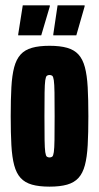

<svg xmlns="http://www.w3.org/2000/svg" viewBox="-20 -689 370 717"><path d="M165 8Q126 8 99.5 0.5Q73 -7 57 -24.5Q41 -42 33 -72Q25 -102 22.5 -147Q20 -192 20 -255Q20 -318 22.5 -363Q25 -408 33 -438Q41 -468 57 -485.5Q73 -503 99.5 -510.5Q126 -518 165 -518Q204 -518 230.5 -510.5Q257 -503 273 -485.5Q289 -468 297 -438Q305 -408 307.5 -363Q310 -318 310 -255Q310 -192 307.5 -147Q305 -102 297 -72Q289 -42 273 -24.5Q257 -7 230.5 0.5Q204 8 165 8ZM165 -101Q171 -101 175 -104Q179 -107 181 -121Q183 -135 183.5 -166.5Q184 -198 184 -255Q184 -312 183.5 -343.5Q183 -375 181 -389Q179 -403 175 -406Q171 -409 165 -409Q159 -409 155 -406Q151 -403 149 -389Q147 -375 146.5 -343.5Q146 -312 146 -255Q146 -198 146.5 -166.5Q147 -135 149 -121Q151 -107 155 -104Q159 -101 165 -101ZM48 -557V-561L65 -669H166V-665L134 -557ZM179 -557V-561L195 -669H296V-665L265 -557Z"/></svg>

Font: Saira UltraCondensed Black
Style: Regular
Weight: 900
Width: 1
Designer: Hector Gatti with collaboration of the Omnibus-Type team
Foundry: Omnibus-Type
Version: Version 1.101